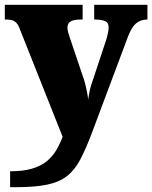

<svg xmlns="http://www.w3.org/2000/svg" viewBox="-23 -556 632 797"><path d="M19 155Q72 155 108.5 144.5Q145 134 169.5 114.5Q194 95 209.5 69Q225 43 237 12L61 -431Q54 -451 46 -460Q38 -469 27.5 -472Q17 -475 2 -475H-3V-536H320V-475H315Q283 -475 270 -467Q257 -459 257 -442Q257 -432 260 -421Q263 -410 267 -399L320 -242Q327 -223 331.5 -204.5Q336 -186 339 -170Q342 -154 343 -142Q346 -164 349.5 -180Q353 -196 357 -207L417 -388Q420 -396 424 -414Q428 -432 428 -442Q428 -461 415 -467.5Q402 -474 373 -475H368V-536H589V-475H585Q567 -474 553 -466.5Q539 -459 528.5 -444Q518 -429 509 -406L358 -3Q333 63 310 106.5Q287 150 255 175Q223 200 172.5 210.5Q122 221 42 221H19Z"/></svg>

Font: Noto Serif Khmer Black
Style: Regular
Weight: 900
Version: Version 2.003